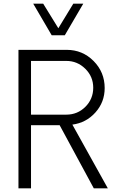

<svg xmlns="http://www.w3.org/2000/svg" viewBox="-20 -1020 619 1040"><path d="M331 -829H260L160 -1000H214L296 -867L377 -1000H431ZM372 -345 564 0H488L303 -342H148V0H80V-750H341Q427 -750 487 -689.5Q547 -629 547 -543Q547 -467 497 -411Q447 -355 372 -345ZM148 -399H339Q400 -399 442.5 -441.5Q485 -484 485 -545Q485 -605 442 -647.5Q399 -690 339 -690H148Z"/></svg>

Font: Orkney Light
Style: Regular
Weight: 300
Designer: Samuel Oakes and Alfredo Marco Pradil
Foundry: Alfredo Marco Pradil
Version: 1.0; ttfautohint (v1.5)